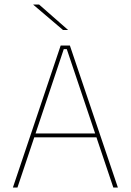

<svg xmlns="http://www.w3.org/2000/svg" viewBox="-20 -844 588 864"><path d="M38 0 253 -639H294.5L510.5 0H490L280.5 -623H267L58.5 0ZM127 -226V-243.5H421V-226ZM156 -823.5 286 -709.5V-709H263.5L130 -822.5V-823.5Z"/></svg>

Font: Anek Tamil Thin
Style: Regular
Weight: 250
Designer: Aadarsh Rajan (Tamil), Yesha Goshar (Latin)
Foundry: Ek Type
Version: Version 1.003